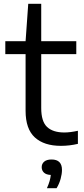

<svg xmlns="http://www.w3.org/2000/svg" viewBox="-20 -760 441 1013"><path d="M301.5 9.5Q212.5 9.5 163.8 -35Q115 -79.5 115 -175.5V-474.5H8V-542.5H115L129 -740H197.5V-542.5H382.5V-474.5H197.5V-190Q197.5 -119 228.5 -90Q259.5 -61 319.5 -61Q350 -61 391 -70V-1Q346.5 9.5 301.5 9.5ZM227.5 233Q237 212 241.8 195Q246.5 178 248 163Q224 162 212 150.8Q200 139.5 200 122Q200 104 213.2 92.8Q226.5 81.5 252 81.5Q307 81.5 307 136.5Q307 157.5 299.8 183.8Q292.5 210 278.5 233Z"/></svg>

Font: Encode Sans SemiExpanded SemiExpanded
Style: Regular
Weight: 400
Width: 6
Designer: Multiple Designers
Foundry: Impallari Type
Version: Version 3.000; ttfautohint (v1.8.3) -l 8 -r 50 -G 200 -x 14 